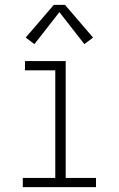

<svg xmlns="http://www.w3.org/2000/svg" viewBox="-20 -772 490 792"><path d="M74 0V-38H208V-482H83V-520H251V-38H376V0ZM122 -590 86 -617 202 -752H248L364 -617L328 -590L225 -722Z"/></svg>

Font: Zed Sans Extralight Extended
Style: Regular
Weight: 200
Width: 7
Designer: Belleve Invis
Foundry: Belleve Invis
Version: Version 1.0.0; ttfautohint (v1.8.4)